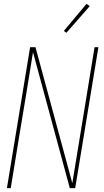

<svg xmlns="http://www.w3.org/2000/svg" viewBox="-20 -981 540 1001"><path d="M16 0 137 -735H165L357 -26Q374 -130 391 -233.5Q408 -337 425 -441L473 -735H493L372 0H344L152 -709Q135 -605 118.5 -501.5Q102 -398 84 -294L36 0ZM326 -810 313 -820 431 -961 448 -949Z"/></svg>

Font: Iosevka Thin Oblique
Style: Regular
Weight: 100
Italic angle: -9°
Monospace: yes
Designer: Belleve Invis
Foundry: Belleve Invis
Version: Version 32.5.0; ttfautohint (v1.8.4)